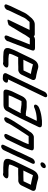

<svg xmlns="http://www.w3.org/2000/svg" viewBox="1221 -1967 836 3318"><g transform="rotate(90 1639.0 -308.0)"><path d="M66 -25 60 -11C48 13 60 34 84 34C108 34 138 13 150 -11L152 -18C161 -37 164 -51 173 -70L292 -317C301 -336 314 -347 327 -362L343 -383C346 -388 350 -392 353 -395C353 -396 356 -397 357 -398C357 -399 360 -400 361 -401H497L321 -36C315 -23 324 -19 338 -20C355 -22 371 -25 387 -31C400 -36 407 -36 414 -41C425 -60 439 -78 450 -98C471 -143 505 -184 528 -228C539 -250 554 -269 565 -290C586 -335 615 -367 639 -405H748C744 -396 744 -392 739 -380C722 -335 700 -285 683 -240C676 -224 670 -200 662 -182C648 -148 639 -116 623 -83C620 -75 618 -68 615 -61C613 -58 613 -55 612 -52L606 -41C602 -34 599 -25 597 -15L594 -5C591 7 593 17 600 24C624 47 682 14 692 -24L694 -34C695 -37 697 -40 697 -42C699 -47 702 -52 703 -57C709 -68 709 -76 715 -87C727 -112 732 -133 742 -158L754 -186C766 -215 775 -246 786 -274C807 -325 831 -382 846 -429C864 -472 851 -495 805 -495H674C647 -495 628 -489 606 -474C599 -485 588 -491 575 -491H413C353 -495 305 -456 270 -409C248 -381 220 -354 202 -317L85 -73C77 -55 70 -39 66 -25Z M1115 -294H1021C1018 -294 1015 -294 1012 -293L1087 -449C1087 -451 1090 -455 1093 -460C1105 -456 1114 -456 1126 -451C1158 -441 1195 -436 1228 -428L1243 -426C1247 -425 1251 -424 1256 -423H1258L1197 -296H1178C1165 -296 1130 -294 1115 -294ZM1135 -206H1189C1200 -205 1212 -209 1229 -218C1246 -227 1260 -240 1268 -257L1357 -441C1378 -490 1344 -511 1298 -515L1282 -517C1277 -518 1273 -519 1268 -520C1250 -523 1230 -530 1211 -533C1182 -539 1161 -552 1126 -552C1091 -552 1052 -531 1031 -503C1021 -491 1005 -465 997 -449L849 -142C843 -129 838 -118 835 -108C820 -70 807 -40 810 -14C809 35 859 52 930 52C941 52 950 54 961 54H1053C1058 54 1060 56 1064 57C1086 65 1119 45 1134 25C1167 -18 1133 -36 1095 -36H994C987 -37 981 -38 973 -38C969 -38 965 -38 959 -39C939 -39 924 -45 910 -49C909 -54 908 -65 912 -74C919 -96 928 -118 940 -143L969 -205C972 -204 975 -204 978 -204H1072C1087 -204 1121 -206 1135 -206Z M1566 -661 1256 -16C1226 30 1256 60 1303 60C1310 61 1316 61 1323 61L1335 62C1347 63 1358 60 1372 52C1413 27 1423 -25 1384 -27L1352 -30L1656 -661C1668 -686 1656 -706 1632 -706C1608 -706 1578 -686 1566 -661Z M1947 -336C1921 -336 1895 -344 1872 -347L1853 -349C1845 -350 1838 -351 1829 -351H1743C1702 -351 1662 -313 1643 -273L1560 -101C1556 -94 1554 -86 1551 -79C1526 -15 1507 50 1576 50H1786C1793 50 1801 50 1806 49C1841 49 1882 27 1898 -7C1903 -14 1906 -21 1908 -27C1910 -32 1912 -37 1917 -44C1936 -78 1951 -102 1970 -139C1988 -175 2011 -216 2028 -252L2174 -556C2191 -592 2170 -615 2135 -615H2065C2051 -615 2035 -612 2023 -610L2002 -608C1970 -602 1939 -599 1910 -589C1887 -580 1864 -577 1842 -565C1824 -558 1811 -548 1799 -532C1771 -492 1799 -464 1844 -484C1850 -487 1856 -490 1861 -492C1885 -498 1912 -510 1939 -514C1966 -517 1996 -525 2022 -525H2069L1979 -338C1967 -340 1959 -336 1947 -336ZM1644 -86C1645 -91 1648 -96 1650 -101L1727 -261H1786C1790 -261 1794 -261 1799 -260L1816 -257C1823 -256 1831 -256 1839 -255C1863 -253 1878 -246 1903 -246C1916 -246 1925 -248 1936 -249C1913 -202 1885 -148 1861 -105C1851 -88 1831 -55 1824 -40H1629C1633 -55 1636 -68 1644 -86Z M2100 -7 2112 -34C2114 -39 2117 -47 2124 -58C2128 -68 2135 -77 2140 -85C2164 -126 2195 -174 2220 -214C2242 -249 2270 -286 2290 -321C2303 -342 2316 -362 2331 -382C2331 -383 2333 -384 2334 -385H2471C2472 -383 2467 -375 2468 -373L2459 -349C2452 -331 2445 -312 2435 -292L2299 -8C2287 16 2298 37 2322 37C2346 37 2377 16 2389 -8L2525 -291C2544 -331 2557 -371 2570 -407C2588 -452 2577 -475 2531 -475H2355C2318 -478 2281 -447 2260 -413C2260 -411 2258 -408 2255 -404C2245 -392 2239 -382 2231 -370C2223 -357 2212 -344 2205 -330L2197 -318C2186 -303 2169 -277 2159 -259C2114 -187 2061 -115 2022 -34L2010 -7C1998 17 2009 38 2033 38C2057 38 2088 17 2100 -7Z M2717 -448 2629 -265C2606 -217 2590 -170 2565 -123L2485 45C2473 70 2484 90 2509 90C2534 90 2563 70 2575 45L2654 -121C2679 -168 2696 -217 2719 -265L2807 -448C2819 -472 2808 -493 2784 -493C2760 -493 2729 -472 2717 -448ZM2790 -637C2778 -611 2789 -589 2815 -589C2840 -589 2869 -609 2881 -634C2893 -660 2882 -682 2856 -682C2831 -682 2802 -662 2790 -637Z M3030 -294H2936C2933 -294 2930 -294 2927 -293L3002 -449C3002 -451 3005 -455 3008 -460C3020 -456 3029 -456 3041 -451C3073 -441 3110 -436 3143 -428L3158 -426C3162 -425 3166 -424 3171 -423H3173L3112 -296H3093C3080 -296 3045 -294 3030 -294ZM3050 -206H3104C3115 -205 3127 -209 3144 -218C3161 -227 3175 -240 3183 -257L3272 -441C3293 -490 3259 -511 3213 -515L3197 -517C3192 -518 3188 -519 3183 -520C3165 -523 3145 -530 3126 -533C3097 -539 3076 -552 3041 -552C3006 -552 2967 -531 2946 -503C2936 -491 2920 -465 2912 -449L2764 -142C2758 -129 2753 -118 2750 -108C2735 -70 2722 -40 2725 -14C2724 35 2774 52 2845 52C2856 52 2865 54 2876 54H2968C2973 54 2975 56 2979 57C3001 65 3034 45 3049 25C3082 -18 3048 -36 3010 -36H2909C2902 -37 2896 -38 2888 -38C2884 -38 2880 -38 2874 -39C2854 -39 2839 -45 2825 -49C2824 -54 2823 -65 2827 -74C2834 -96 2843 -118 2855 -143L2884 -205C2887 -204 2890 -204 2893 -204H2987C3002 -204 3036 -206 3050 -206Z"/></g></svg>

Font: Electronic
Style: BlkUltIt
Weight: 900
Version: Version 1.011